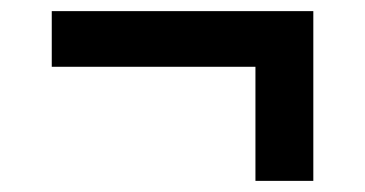

<svg xmlns="http://www.w3.org/2000/svg" viewBox="-20 -493 656 345"><path d="M439 -168V-373H73V-473H543V-168Z"/></svg>

Font: Overpass Mono SemiBold
Style: Regular
Weight: 600
Monospace: yes
Designer: Delve Withrington, Dave Bailey
Foundry: Delve Fonts LLC
Version: Version 4.000